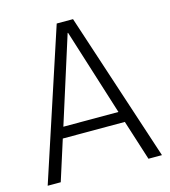

<svg xmlns="http://www.w3.org/2000/svg" viewBox="-104 -768 753 852"><g transform="rotate(-15 272.5 -342.5)"><path d="M414 -185H129L70 0H10L235 -685H310L535 0H473ZM145 -235H398L273 -632H271Z"/></g></svg>

Font: Jldddboxgfspflltxgxzjzlszac
Style: Regular
Weight: 300
Designer: Carrois Corporate & Edenspiekermann
Foundry: Carrois Corporate GbR & Edenspiekermann AG
Version: Version 2.001